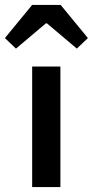

<svg xmlns="http://www.w3.org/2000/svg" viewBox="-58 -762 378 782"><path d="M73 0V-491H188V0ZM-38 -607 73 -742H189L300 -607L255 -564L133 -667H129L7 -564Z"/></svg>

Font: Giro Semibold
Style: Regular
Weight: 600
Designer: Paul D. Hunt
Foundry: Adobe Systems Incorporated
Version: Version 1.000;PS 1.0;hotconv 1.0.88;makeotf.lib2.5.647800